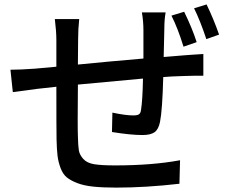

<svg xmlns="http://www.w3.org/2000/svg" viewBox="-20 -814 1040 870"><path d="M871.1 -623 811.5 -602.5Q786.1 -685.5 756.8 -743.2L814.5 -760.7Q851.6 -684.6 871.1 -623ZM623 -757.8H730.5Q724.6 -726.6 724.6 -680.7Q722.7 -594.7 721.7 -555.7Q797.9 -562.5 816.4 -563.5Q826.2 -564.5 856.4 -566.4Q886.7 -568.4 901.4 -569.3V-470.7Q878.9 -471.7 816.4 -469.7Q751 -467.8 719.7 -464.8Q715.8 -315.4 705.1 -261.7Q698.2 -227.5 680.2 -214.8Q662.1 -202.1 625 -202.1Q572.3 -202.1 487.3 -215.8L489.3 -303.7Q548.8 -291 584 -291Q601.6 -291 609.4 -295.9Q617.2 -300.8 619.1 -316.4Q626 -360.4 627.9 -458Q589.8 -455.1 333 -430.7Q331.1 -236.3 333 -196.3Q334 -151.4 337.4 -131.8Q340.8 -112.3 357.4 -93.8Q374 -75.2 407.2 -69.8Q440.4 -64.5 501 -64.5Q669.9 -64.5 795.9 -87.9L793 18.6Q641.6 36.1 506.8 36.1Q446.3 36.1 403.3 31.7Q360.4 27.3 330.1 15.6Q299.8 3.9 282.2 -10.7Q264.6 -25.4 254.4 -52.7Q244.1 -80.1 240.7 -108.4Q237.3 -136.7 236.3 -181.6Q235.4 -223.6 235.4 -420.9Q163.1 -413.1 146.5 -411.1Q85.9 -403.3 38.1 -396.5L27.3 -498Q70.3 -498 138.7 -502.9Q189.5 -507.8 235.4 -511.7V-632.8Q235.4 -670.9 228.5 -727.5H338.9Q334 -681.6 334 -637.7Q334 -568.4 333 -521.5Q449.2 -533.2 629.9 -548.8V-676.8Q629.9 -716.8 623 -757.8ZM859.4 -776.4 916 -793.9Q947.3 -729.5 972.7 -657.2L915 -636.7Q886.7 -721.7 859.4 -776.4Z"/></svg>

Font: Gen Shin Gothic Medium
Style: Regular
Weight: 500
Designer: [Source Han Sans]
Ryoko NISHIZUKA  (kana & ideographs); Paul D. Hunt (Latin, Greek & Cyrillic); Wenlong ZHANG  (bopomofo
Version: Version 1.002.20150607